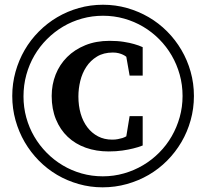

<svg xmlns="http://www.w3.org/2000/svg" viewBox="-20 -759 877 818"><path d="M757.8 -350.1Q757.8 -397.5 745.6 -441.2Q733.4 -484.9 711.4 -522.7Q689.5 -560.5 658.4 -591.8Q627.4 -623 589.8 -645.3Q552.2 -667.5 509 -679.7Q465.8 -691.9 418.9 -691.9Q372.6 -691.9 329.6 -679.9Q286.6 -668 249 -645.8Q211.4 -623.5 180.2 -592.3Q148.9 -561 126.7 -522.9Q104.5 -484.9 92.3 -440.7Q80.1 -396.5 80.1 -348.1Q80.1 -301.8 92 -258.3Q104 -214.8 126 -177.2Q147.9 -139.6 178.7 -108.4Q209.5 -77.1 247.1 -54.7Q284.7 -32.2 327.9 -20Q371.1 -7.8 418 -7.8Q464.8 -7.8 508.3 -20.3Q551.8 -32.7 589.6 -55.2Q627.4 -77.6 658.4 -108.9Q689.5 -140.1 711.4 -178.2Q733.4 -216.3 745.6 -259.8Q757.8 -303.2 757.8 -350.1ZM806.2 -350.1Q806.2 -296.4 792.2 -246.6Q778.3 -196.8 752.9 -153.6Q727.5 -110.4 692.1 -74.7Q656.7 -39.1 613.5 -13.9Q570.3 11.2 520.5 25.1Q470.7 39.1 417 39.1Q364.3 39.1 315.2 25.1Q266.1 11.2 223.4 -13.9Q180.7 -39.1 145.5 -74.7Q110.4 -110.4 85.2 -153.6Q60.1 -196.8 46.1 -246.6Q32.2 -296.4 32.2 -350.1Q32.2 -403.3 46.1 -453.1Q60.1 -502.9 85 -545.9Q109.9 -588.9 145.3 -624.5Q180.7 -660.2 223.6 -685.5Q266.6 -710.9 316.2 -724.9Q365.7 -738.8 418.9 -738.8Q471.7 -738.8 521 -724.9Q570.3 -710.9 613.5 -685.8Q656.7 -660.6 692.1 -625Q727.5 -589.4 752.9 -546.1Q778.3 -502.9 792.2 -453.4Q806.2 -403.8 806.2 -350.1ZM587.9 -139.2Q569.8 -131.8 547.4 -126.5Q528.3 -121.6 501.7 -117.7Q475.1 -113.8 442.9 -113.8Q390.1 -113.8 345.5 -129.6Q300.8 -145.5 268.6 -176Q236.3 -206.5 218.3 -250.5Q200.2 -294.4 200.2 -350.1Q200.2 -398.4 217 -441.2Q233.9 -483.9 265.9 -515.9Q297.9 -547.9 343.5 -566.4Q389.2 -585 446.8 -585Q480.5 -585 506.8 -580.8Q533.2 -576.7 551.3 -571.3Q572.3 -565.4 587.9 -558.1V-437H532.2L518.1 -517.1Q512.2 -522 503.9 -525.9Q497.1 -529.3 486.3 -532.2Q475.6 -535.2 460.9 -535.2Q421.4 -535.2 393.3 -518.1Q365.2 -501 347.7 -474.1Q330.1 -447.3 322 -414.1Q314 -380.9 314 -348.1Q314 -308.6 323.7 -274.9Q333.5 -241.2 352.3 -216.6Q371.1 -191.9 397.7 -178Q424.3 -164.1 458 -164.1Q471.7 -164.1 482.4 -166.3Q493.2 -168.5 501.5 -170.9Q510.3 -173.8 518.1 -178.2L532.2 -264.2H587.9Z"/></svg>

Font: Charis SIL CyrE
Style: Bold
Weight: 700
Foundry: SIL International
Version: Version 5.000